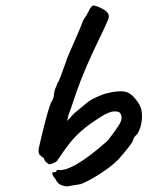

<svg xmlns="http://www.w3.org/2000/svg" viewBox="-20 -682 532 692"><path d="M223 -10Q203 -12 194 -18.5Q185 -25 179 -38Q171 -47 169.5 -52Q168 -57 169 -61Q174 -61 178 -61.5Q182 -62 183 -65Q183 -68 186.5 -69Q190 -70 194 -69Q213 -68 241 -82Q269 -96 302.5 -121Q336 -146 369 -176Q395 -210 406 -227Q417 -244 418 -254Q419 -264 414 -273Q410 -281 391.5 -280.5Q373 -280 342 -260Q299 -233 273 -210Q247 -187 225 -158Q217 -148 208.5 -135.5Q200 -123 194 -114.5Q188 -106 188 -106Q188 -102 176.5 -96Q165 -90 157 -90Q153 -92 146.5 -97.5Q140 -103 138 -112Q129 -118 124 -123Q119 -128 119 -138Q119 -145 122 -157.5Q125 -170 130 -192Q136 -218 143.5 -246Q151 -274 157.5 -294.5Q164 -315 167 -317Q167 -317 171 -326Q175 -335 175 -347Q177 -359 181.5 -368Q186 -377 186 -381Q190 -384 198 -405Q206 -426 218 -460Q218 -463 225 -479.5Q232 -496 242 -518.5Q252 -541 262.5 -565.5Q273 -590 280 -609Q292 -626 300 -642.5Q308 -659 315 -662Q320 -663 330.5 -659Q341 -655 352.5 -648.5Q364 -642 369 -634Q372 -629 372.5 -624.5Q373 -620 368.5 -608.5Q364 -597 352 -572Q340 -547 318 -501Q290 -441 273.5 -398.5Q257 -356 247 -325Q237 -294 227 -268L222 -246L247 -273Q259 -283 272.5 -294.5Q286 -306 299 -316Q307 -322 320.5 -328.5Q334 -335 347 -340Q360 -345 366 -346Q369 -347 384.5 -350Q400 -353 417 -353Q439 -353 454.5 -339.5Q470 -326 483 -304Q494 -283 491.5 -252.5Q489 -222 475 -199Q470 -195 465 -188.5Q460 -182 460 -178Q459 -171 442 -149.5Q425 -128 408 -109Q390 -90 364 -71.5Q338 -53 312.5 -38.5Q287 -24 269 -18Q261 -17 246 -14.5Q231 -12 223 -10Z"/></svg>

Font: Caveat SemiBold
Style: Regular
Weight: 600
Designer: Pablo Impallari
Foundry: Pablo Impallari
Version: Version 2.000